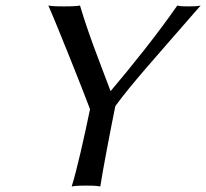

<svg xmlns="http://www.w3.org/2000/svg" viewBox="-20 -668 742 691"><path d="M395 -286C453 -366 542 -464 702 -648C688 -645 671 -645 659 -645C646 -645 629 -645 618 -648C545 -543 455 -431 378 -340C337 -449 299 -543 268 -648C250 -645 227 -645 210 -645C193 -645 170 -645 154 -648C181 -588 280 -340 304 -275C284 -178 256 -53 238 3C255 0 275 0 290 0C305 0 326 0 341 3C348 -45 375 -187 395 -286Z"/></svg>

Font: Libertinus Sans
Style: Italic
Weight: 400
Italic angle: -12°
Designer: Philipp H. Poll, Khaled Hosny
Foundry: Caleb Maclennan
Version: Version 7.050;RELEASE